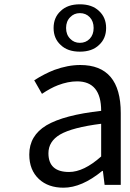

<svg xmlns="http://www.w3.org/2000/svg" viewBox="-20 -859 604 892"><path d="M161 -27Q116 -69 116 -141Q116 -229 196 -277Q278 -325 450 -344Q450 -481 338 -481Q296 -481 249 -463Q215 -450 175 -423L139 -486Q186 -516 232 -534Q295 -557 353 -557Q541 -557 541 -334V0H466L458 -65H455Q360 13 275 13Q204 13 161 -27ZM450 -132V-284Q316 -267 259 -234Q205 -202 205 -147Q205 -60 301 -60Q369 -60 450 -132ZM262 -650Q229 -680 229 -729Q229 -778 262 -808Q294 -839 351 -839Q408 -839 440 -808Q473 -778 473 -729Q473 -680 440 -650Q408 -619 351 -619Q294 -619 262 -650ZM351 -798Q324 -798 306 -779Q287 -760 287 -729Q287 -698 306 -679Q324 -660 351 -660Q379 -660 397 -679Q415 -698 415 -729Q415 -760 397 -779Q379 -798 351 -798Z"/></svg>

Font: Source Han Sans Regular
Style: Regular
Weight: 400
Designer: Ryoko NISHIZUKA  (kana & ideographs); Paul D. Hunt (Latin, Greek & Cyrillic); Wenlong ZHANG  (bopomofo); Sandoll Communi
Foundry: Adobe Systems Incorporated
Version: Version 1.00 January 18, 2024, initial release